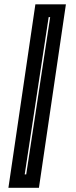

<svg xmlns="http://www.w3.org/2000/svg" viewBox="-20 -770 352 890"><path d="M19 100.5 144 -750H285.5L160.5 100.5ZM94.5 38.5H101.5L212.5 -690.5H205.5Z"/></svg>

Font: Tourney Expanded ExtraBold
Style: Regular
Weight: 800
Width: 7
Designer: Tyler Finck
Foundry: Etcetera Type Co
Version: Version 1.010; ttfautohint (v1.8.3)